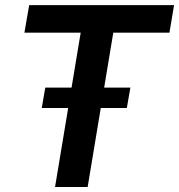

<svg xmlns="http://www.w3.org/2000/svg" viewBox="-20 -748 716 768"><path d="M77.6 -617.2 96.7 -727.5H676.3L657.7 -617.2H433.1L330.6 0H200.2L302.7 -617.2ZM147 -315.9 161.1 -397.5H501.5L487.3 -315.9Z"/></svg>

Font: Inter Tight SemiBold
Style: Italic
Weight: 600
Italic angle: -9.39999°
Designer: Rasmus Andersson
Foundry: rsms
Version: Version 3.004